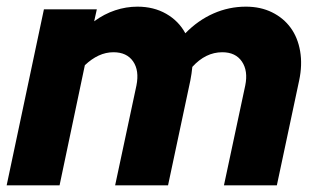

<svg xmlns="http://www.w3.org/2000/svg" viewBox="-27 -557 953 577"><path d="M-7 0 105 -529H264L256 -493Q286 -515 319 -526Q352 -537 386 -537Q435 -537 472.5 -515.5Q510 -494 530 -457Q568 -496 614.5 -516.5Q661 -537 712 -537Q756 -537 790.5 -520Q825 -503 846.5 -473.5Q868 -444 875 -403Q882 -362 872 -315L805 0H646L710 -300Q719 -344 700 -372Q681 -400 641 -400Q616 -400 593.5 -389Q571 -378 551 -356Q550 -346 548.5 -335.5Q547 -325 545 -315L478 0H319L383 -300Q392 -345 373 -372.5Q354 -400 314 -400Q291 -400 269.5 -390Q248 -380 228 -361L152 0Z"/></svg>

Font: Red Hat Display Black
Style: Italic
Weight: 900
Italic angle: -12°
Designer: Pentagram / MCKL
Foundry: Pentagram / MCKL
Version: Version 1.003; Red Hat Display Black Italic